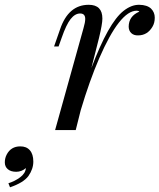

<svg xmlns="http://www.w3.org/2000/svg" viewBox="-198 -548 672 809"><path d="M438.5 -511.7Q454.1 -496.1 454.1 -473.6Q454.1 -451.2 444.3 -435.1Q422.9 -398.9 383.8 -398.9Q366.2 -398.4 355.5 -408.2Q344.7 -418 344.2 -435.1Q344.2 -480 389.2 -499Q385.3 -502.9 377.9 -502.9Q307.1 -502.9 220.2 -302.7Q179.2 -208 142.1 -83.5L121.1 0H34.2L153.8 -429.2Q161.1 -454.1 161.1 -468.3Q161.1 -491.2 139.6 -491.2Q118.2 -491.2 99.6 -467.8Q81.1 -444.3 62 -389.2L48.8 -352.1H29.8L55.2 -424.8Q90.3 -527.8 175.8 -527.8Q233.4 -527.8 233.4 -469.7Q233.4 -446.8 219.2 -388.2L187 -261.2Q258.8 -452.1 322.3 -502Q355.5 -528.3 388.7 -527.8Q421.9 -527.3 438.5 -511.7ZM-129.9 175.8Q-152.3 175.8 -165 165Q-177.7 154.3 -177.7 136.2Q-177.7 118.7 -169.9 103.5Q-151.9 68.8 -112.8 68.8Q-86.9 68.4 -72.3 85Q-57.6 101.6 -57.6 132.8Q-57.6 164.1 -78.1 193.4Q-98.6 221.7 -155.8 241.2L-162.6 224.1Q-135.7 215.8 -113.3 199.2Q-90.8 182.6 -88.9 160.2Q-106.9 175.8 -129.9 175.8Z"/></svg>

Font: PlayfairDisplay-Italic
Style: Italic
Weight: 400
Italic angle: -14°
Designer: Claus Eggers Sørensen
Foundry: Claus Eggers Sørensen
Version: Version 1.002;PS 001.002;hotconv 1.0.70;makeotf.lib2.5.58329